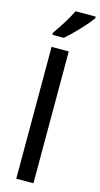

<svg xmlns="http://www.w3.org/2000/svg" viewBox="-148 -1028 557 1069"><g transform="rotate(15 131.0 -493.0)"><path d="M262 -977V-986H146C124 -941 90 -887 55 -838V-826H121C165 -864 235 -937 262 -977ZM167 0V-760H68V0Z"/></g></svg>

Font: Noto Sans Thai Looped Condensed Medium
Style: Regular
Weight: 500
Width: 3
Designer: Sasikarn Vongin, Ben Mitchell
Foundry: The Fontpad Ltd
Version: Version 1.001